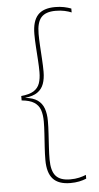

<svg xmlns="http://www.w3.org/2000/svg" viewBox="-56 -711 443 863"><g transform="rotate(-5 166.0 -279.0)"><path d="M298.5 -662.5V-645Q285.5 -650.5 267.5 -654.5Q249.5 -658.5 227 -658.5Q182 -658.5 162 -636Q142 -613.5 142 -561.5Q142 -538.5 143.8 -508.5Q145.5 -478.5 147.5 -447.5Q149.5 -416.5 149.5 -390.5Q149.5 -359 141 -335.8Q132.5 -312.5 112.8 -298.8Q93 -285 58 -281V-275.5L57 -280.5Q92.5 -277 112.5 -262.8Q132.5 -248.5 141 -224.8Q149.5 -201 149.5 -168.5Q149.5 -142 147.5 -110.8Q145.5 -79.5 143.8 -49.2Q142 -19 142 4.5Q142 56.5 162 79.2Q182 102 227 102Q249.5 102 267.5 97.8Q285.5 93.5 298.5 88V105Q284.5 111 266.2 114.8Q248 118.5 226.5 118.5Q173 118.5 148 91Q123 63.5 123 6Q123 -20.5 125 -51.8Q127 -83 129 -113.5Q131 -144 131 -167.5Q131 -198.5 123.5 -220Q116 -241.5 96.5 -254.2Q77 -267 40 -270.5V-290.5Q77 -294 96.5 -306.2Q116 -318.5 123.5 -339.8Q131 -361 131 -391Q131 -415 129 -445.2Q127 -475.5 125 -506.2Q123 -537 123 -562.5Q123 -620.5 147.8 -648Q172.5 -675.5 226.5 -675.5Q248 -675.5 266.2 -671.8Q284.5 -668 298.5 -662.5Z"/></g></svg>

Font: Anek Kannada Medium Thin
Style: Regular
Weight: 250
Version: Version 1.003